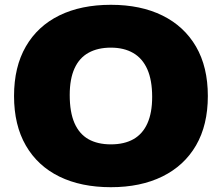

<svg xmlns="http://www.w3.org/2000/svg" viewBox="-20 -770 924 800"><path d="M442 10Q318 10 227.5 -34.2Q137 -78.5 87.8 -163.5Q38.5 -248.5 38.5 -370Q38.5 -491.5 87.8 -576.5Q137 -661.5 227.5 -705.8Q318 -750 442 -750Q566.5 -750 657 -705.2Q747.5 -660.5 796.8 -575.8Q846 -491 846 -370Q846 -249 796.8 -164.2Q747.5 -79.5 656.8 -34.8Q566 10 442 10ZM442 -168.5Q498 -168.5 536.2 -190.2Q574.5 -212 594.2 -256Q614 -300 614 -366Q614 -436 593.8 -481.5Q573.5 -527 535 -549.2Q496.5 -571.5 442 -571.5Q387.5 -571.5 349 -550.2Q310.5 -529 290.5 -485Q270.5 -441 270.5 -374Q270.5 -303 290.2 -257.5Q310 -212 348.2 -190.2Q386.5 -168.5 442 -168.5Z"/></svg>

Font: Encode Sans SemiExpanded Black
Style: Regular
Weight: 900
Width: 6
Designer: Multiple Designers
Foundry: Impallari Type
Version: Version 3.002